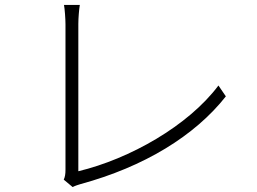

<svg xmlns="http://www.w3.org/2000/svg" viewBox="-20 -754 1040 777"><path d="M274 3C285 -3 297 -6 306 -9C563 -79 768 -204 894 -364L864 -408C742 -245 505 -111 297 -61V-657C297 -680 300 -717 303 -734H239C242 -719 245 -676 245 -656V-67C245 -49 243 -38 238 -27Z"/></svg>

Font: Noto Sans JP Light
Style: Regular
Weight: 300
Designer: Ryoko NISHIZUKA (kana & ideographs); Paul D. Hunt (Latin, Greek & Cyrillic); Wenlong ZHANG (bopomofo); Sandoll Communica
Foundry: Adobe Systems Incorporated
Version: Version 1.004;PS 1.004;hotconv 1.0.82;makeotf.lib2.5.63406